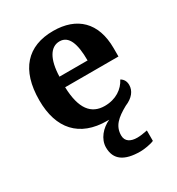

<svg xmlns="http://www.w3.org/2000/svg" viewBox="-186 -666 944 1023"><g transform="rotate(-30 285.5 -154.5)"><path d="M378 240C399 240 442 234 463 224V160C439 165 418 168 400 168C360 168 331 152 331 115C331 57 368 25 431 -10C480 -30 503 -62 503 -97C503 -119 494 -136 476 -146C453 -100 404 -65 335 -65C252 -65 205 -123 201 -257H529V-308C529 -467 440 -549 295 -549C137 -549 47 -453 47 -265C47 -91 136 10 306 10H318C269 32 229 78 229 130C229 206 281 240 378 240ZM376 -321H203C206 -427 241 -484 297 -484C354 -484 376 -423 376 -321Z"/></g></svg>

Font: Noto Nastaliq Urdu
Style: Bold
Weight: 700
Designer: Monotype Design Team (Patrick Giasson: type design, Kamal Mansour: OpenType code, Glenda Bellarosa). Updated by Simon Co
Foundry: Monotype Imaging Inc., Simon Cozens
Version: Version 3.009